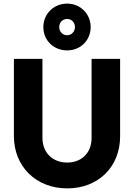

<svg xmlns="http://www.w3.org/2000/svg" viewBox="-20 -1032 742 1063"><path d="M352 11C526 11 645 -110 645 -277V-706H487V-268C487 -184 430 -132 352 -132C274 -132 215 -184 215 -269V-706H57V-278C57 -111 179 11 352 11ZM220 -882C220 -809 276 -753 352 -753C426 -753 482 -809 482 -882C482 -954 426 -1012 352 -1012C276 -1012 220 -954 220 -882ZM308 -882C308 -908 326 -927 352 -927C376 -927 395 -908 395 -882C395 -857 376 -837 352 -837C326 -837 308 -857 308 -882Z"/></svg>

Font: MV Cash
Style: Bold
Weight: 700
Designer: Rodrigo Fuenzalida
Foundry: fragTYPE
Version: Version 1.100;Glyphs 3.1.2 (3151)